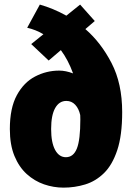

<svg xmlns="http://www.w3.org/2000/svg" viewBox="-20 -828 590 858"><path d="M264 10.5Q219.5 10.5 176.8 -4.2Q134 -19 99.5 -50.2Q65 -81.5 44.5 -131.2Q24 -181 24 -251.5Q24 -345 55.2 -402.5Q86.5 -460 137 -486.2Q187.5 -512.5 244.5 -512.5Q273.5 -512.5 306.5 -500Q285 -559.5 252 -604L197.5 -557.5L119.5 -631L174 -675Q140.5 -695 101.5 -704L158 -807.5Q186.5 -799.5 216.8 -787Q247 -774.5 276.5 -758L338 -807.5L403.5 -734L361.5 -698Q431 -638 478.5 -546.2Q526 -454.5 526 -327Q526 -223 504 -157Q482 -91 444.8 -54.5Q407.5 -18 360.8 -3.8Q314 10.5 264 10.5ZM208.5 -251.5Q208.5 -191 226.2 -158.2Q244 -125.5 274.5 -125.5Q308 -125.5 323.5 -164.2Q339 -203 339 -294.5Q339 -304.5 338.5 -314Q332 -343 316 -360Q300 -377 276.5 -377Q244.5 -377 226.5 -345Q208.5 -313 208.5 -251.5Z"/></svg>

Font: Trispace SemiCondensed ExtraBold
Style: Regular
Weight: 800
Width: 4
Designer: Tyler Finck
Foundry: Etcetera Type Company
Version: Version 1.210; ttfautohint (v1.8.3)